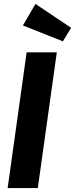

<svg xmlns="http://www.w3.org/2000/svg" viewBox="-20 -960 383 980"><path d="M270 -693 173 0H19L116 -693ZM161 -940 343 -818 301 -749 97 -830Z"/></svg>

Font: Fira Sans Condensed
Style: Bold Italic
Weight: 700
Width: 3
Italic angle: -8°
Designer: Carrois Corporate & Edenspiekermann AG
Foundry: Carrois Corporate GbR & Edenspiekermann AG
Version: Version 4.203